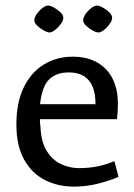

<svg xmlns="http://www.w3.org/2000/svg" viewBox="-20 -669 489 702"><path d="M250.1 13.3Q191.6 13.3 144.1 -10.8Q96.5 -34.9 68.2 -85.5Q39.9 -136.1 39.9 -214Q39.9 -293.7 66.7 -349.1Q93.5 -404.5 140.3 -433.2Q187.1 -461.8 246.8 -461.8Q287.6 -461.8 318.3 -449Q349 -436.2 369.8 -413.5Q390.5 -390.7 400.8 -359.3Q411.1 -327.8 411.1 -290.8Q411.1 -275.8 410.1 -259.3Q409.1 -242.7 407.8 -233.2H125.8Q125.6 -226.2 126.3 -219.6Q126.9 -212.9 127.9 -205.7Q130.3 -150.4 150.9 -117.1Q171.5 -83.7 203.2 -69Q234.9 -54.3 268.9 -54.3Q302.9 -54.3 334.4 -60.3Q365.8 -66.3 398.3 -79.8L413.2 -22.5Q377.2 -7 335.5 3.2Q293.9 13.3 250.1 13.3ZM126.5 -288H329.2Q329.2 -346.7 304.5 -375.5Q279.9 -404.2 231 -404.2Q186.3 -404.2 160 -378.9Q133.7 -353.7 126.5 -288ZM105.5 -594.7Q105.5 -605.1 114.4 -617.8Q123.4 -630.5 135.2 -639.6Q147.1 -648.7 155.5 -648.7Q163.8 -648.7 176.8 -641.7Q189.8 -634.6 200.6 -624.3Q211.5 -614.1 211.5 -603.7Q211.5 -595.9 205.9 -586.9Q200.4 -577.8 192.2 -569.3Q184 -560.9 175.8 -555.6Q167.6 -550.3 161.5 -550.3Q153.2 -550.3 139.8 -557.7Q126.4 -565.2 116 -575.3Q105.5 -585.4 105.5 -594.7ZM284 -594.7Q284 -605.1 292.9 -617.8Q301.7 -630.5 313.7 -639.6Q325.6 -648.7 334 -648.7Q342.4 -648.7 355.4 -641.7Q368.4 -634.6 379.2 -624.3Q390 -614.1 390 -603.7Q390 -595.9 384.5 -586.9Q378.9 -577.8 371.1 -569.3Q363.3 -560.9 354.7 -555.6Q346.1 -550.3 340.1 -550.3Q331.7 -550.3 318.3 -557.7Q305 -565.2 294.5 -575.3Q284 -585.4 284 -594.7Z"/></svg>

Font: Ancizar Sans Thin
Style: Regular
Weight: 100
Designer: Cesar Puertas, Viviana Monsalve, Julian Moncada, Julian Prieto, Jose Castro, Mariel Hernandez, Felipe Aragon, Sara Alarc
Version: Version 8.100